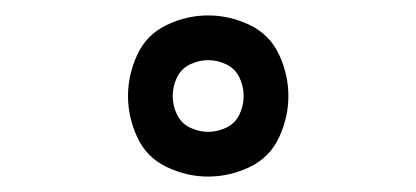

<svg xmlns="http://www.w3.org/2000/svg" viewBox="-20 -786 540 249"><path d="M250 -557Q222 -557 196 -569.5Q170 -582 158 -608Q146 -634 146 -661.5Q146 -689 158 -715Q170 -741 196 -753.5Q222 -766 250 -766Q278 -766 304 -753.5Q330 -741 342 -715Q354 -689 354 -661.5Q354 -634 342 -608Q330 -582 304 -569.5Q278 -557 250 -557ZM250 -615Q262 -615 273.5 -620.5Q285 -626 290.5 -637.5Q296 -649 296 -661.5Q296 -674 290.5 -685.5Q285 -697 273.5 -702.5Q262 -708 250 -708Q238 -708 226.5 -702.5Q215 -697 209.5 -685.5Q204 -674 204 -661.5Q204 -649 209.5 -637.5Q215 -626 226.5 -620.5Q238 -615 250 -615Z"/></svg>

Font: Iosevka SS01 Light
Style: Regular
Weight: 300
Monospace: yes
Designer: Belleve Invis
Foundry: Belleve Invis
Version: 2.3.3; ttfautohint (v1.8.3)